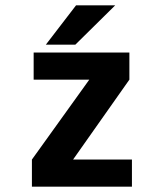

<svg xmlns="http://www.w3.org/2000/svg" viewBox="-20 -696 610 716"><path d="M151 -529.5 263.5 -676H409.5L261 -529.5ZM252.5 -101H472V0H99V-101L313 -399H105.5V-500H462.5V-399Z"/></svg>

Font: League Mono Narrow SemiBold
Style: Regular
Weight: 600
Width: 3
Designer: Tyler Finck
Foundry: The League of Moveable Type / Tyler Finck
Version: Version 2.210